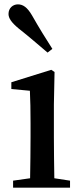

<svg xmlns="http://www.w3.org/2000/svg" viewBox="-20 -860 376 880"><path d="M220 -636C190 -683 161 -729 127 -789C105 -827 85 -840 62 -840C40 -840 19 -824 19 -796C19 -777 32 -757 66 -729C116 -690 156 -654 198 -619ZM229 -43C228 -99 227 -179 227 -232V-381L230 -530L215 -540L32 -483V-452L117 -444C119 -398 120 -359 120 -296V-232C120 -180 119 -100 118 -43L40 -32V0H301V-32Z"/></svg>

Font: Source Han Serif CN SemiBold
Style: Regular
Weight: 600
Designer: Ryoko NISHIZUKA 西塚涼子 (kana & ideographs); Frank Grießhammer (Latin, Greek & Cyrillic); Wenlong ZHANG 张文龙 (bopomofo); San
Foundry: Adobe Systems Incorporated
Version: Version 1.000;PS 1;hotconv 16.6.53;makeotf.lib2.5.65590